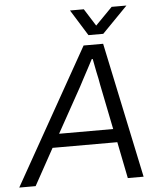

<svg xmlns="http://www.w3.org/2000/svg" viewBox="-84 -918 811 969"><g transform="rotate(-5 321.5 -434.0)"><path d="M-26 0 360 -686H459L604 0H524L487 -185H159L57 0ZM198 -253H472L426 -481Q424 -495 420.5 -511.5Q417 -528 413 -546.5Q409 -565 406 -582.5Q403 -600 400 -614H395Q385 -594 371 -568.5Q357 -543 344.5 -519Q332 -495 324 -480ZM593 -868 464 -736H389L307 -868H377L447 -757H409L518 -868Z"/></g></svg>

Font: Archivo SemiBold Light
Style: Italic
Weight: 300
Italic angle: -10°
Version: Version 2.001